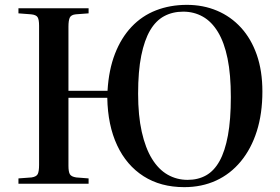

<svg xmlns="http://www.w3.org/2000/svg" viewBox="-20 -757 1152 791"><path d="M739 14Q642 14 571.5 -31Q501 -76 462.5 -158.5Q424 -241 422 -354H262V-74Q262 -49 268 -39Q274 -29 294 -26L345 -22V0H56V-22L110 -26Q130 -29 135.5 -40Q141 -51 141 -78V-651Q141 -676 135 -686Q129 -696 108 -698L56 -702V-723H345V-702L292 -698Q273 -696 267.5 -684.5Q262 -673 262 -647V-383H423Q428 -469 453.5 -535Q479 -601 522 -646.5Q565 -692 623 -714.5Q681 -737 750 -737Q817 -737 874 -713Q931 -689 973 -643Q1015 -597 1038 -531Q1061 -465 1061 -380Q1061 -289 1038 -216.5Q1015 -144 972 -92Q929 -40 870 -13Q811 14 739 14ZM753 -16Q796 -16 829 -34.5Q862 -53 884.5 -93.5Q907 -134 919 -199Q931 -264 931 -357Q931 -450 917.5 -516Q904 -582 878 -625Q852 -668 815.5 -688.5Q779 -709 735 -709Q691 -709 656.5 -690.5Q622 -672 598.5 -632Q575 -592 562 -528Q549 -464 549 -371Q549 -281 564 -214Q579 -147 606 -103Q633 -59 670.5 -37.5Q708 -16 753 -16Z"/></svg>

Font: Literata 60pt Medium
Style: Regular
Weight: 500
Designer: Latin by Veronika Burian and Jose Scaglione. Greek by Irene Vlachou. Cyrillic by Vera Evstafieva.
Foundry: TypeTogether
Version: Version 3.103;gftools[0.9.29]